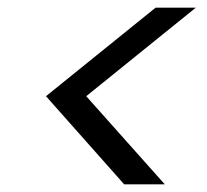

<svg xmlns="http://www.w3.org/2000/svg" viewBox="-20 -618 540 501"><path d="M304 -137 100 -367 386 -598H491L205 -367L410 -137Z"/></svg>

Font: DeepMind Sans
Style: Italic
Weight: 400
Italic angle: -10°
Designer: Jonny Pinhorn / Modifications: Colophon Foundry
Foundry: Colophon Foundry
Version: Version 1.002; ttfautohint (v1.8.2)